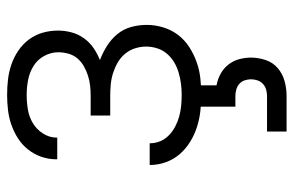

<svg xmlns="http://www.w3.org/2000/svg" viewBox="-163 -415 826 540"><g transform="rotate(-90 250.0 -145.0)"><path d="M253 8Q230 8 207.5 5.5Q185 3 163 -4Q141 -11 121.5 -23Q102 -35 87 -52Q72 -69 64 -91Q56 -113 56 -136Q56 -136 56 -136.5Q56 -137 56 -137H117Q117 -137 117 -137Q117 -137 117 -137Q117 -121 123 -107Q129 -93 140 -82.5Q151 -72 164.5 -65Q178 -58 192.5 -54Q207 -50 222.5 -48.5Q238 -47 253 -47Q269 -47 284.5 -49Q300 -51 315.5 -55.5Q331 -60 344.5 -68Q358 -76 368.5 -88Q379 -100 384 -115.5Q389 -131 389 -147Q389 -163 384 -178.5Q379 -194 368.5 -206.5Q358 -219 344 -227Q330 -235 314.5 -240Q299 -245 282.5 -246.5Q266 -248 250 -248H195V-303H250Q264 -303 278.5 -304.5Q293 -306 307 -310.5Q321 -315 333.5 -322Q346 -329 355.5 -340Q365 -351 369 -365.5Q373 -380 373 -394Q373 -415 362.5 -434Q352 -453 334 -464Q316 -475 295 -479Q274 -483 253 -483Q232 -483 211.5 -479.5Q191 -476 173.5 -465.5Q156 -455 144.5 -437Q133 -419 133 -399Q133 -398 133 -397.5Q133 -397 133 -397H72Q72 -398 72 -398.5Q72 -399 72 -400Q72 -421 79 -441.5Q86 -462 99.5 -479Q113 -496 131 -507.5Q149 -519 169 -526Q189 -533 210.5 -535.5Q232 -538 253 -538Q275 -538 296.5 -535.5Q318 -533 338.5 -526Q359 -519 377.5 -506.5Q396 -494 409 -476.5Q422 -459 428 -438Q434 -417 434 -395Q434 -376 429 -357Q424 -338 412.5 -322Q401 -306 385 -295Q369 -284 351 -277Q372 -269 391 -257Q410 -245 424 -228Q438 -211 444 -189.5Q450 -168 450 -145Q450 -122 443 -99Q436 -76 422 -57.5Q408 -39 388 -26Q368 -13 345.5 -5Q323 3 299.5 5.5Q276 8 253 8ZM150 248V193H250Q259 193 268 190.5Q277 188 284 181.5Q291 175 294 166Q297 157 297 148Q297 139 294 130Q291 121 284 115Q277 109 268 106.5Q259 104 250 104H220V0H280V51Q297 54 312.5 62.5Q328 71 338.5 84.5Q349 98 353.5 114.5Q358 131 358 148Q358 169 351 189.5Q344 210 328 223.5Q312 237 291.5 242.5Q271 248 250 248Z"/></g></svg>

Font: Iosevka Term Light
Style: Regular
Weight: 300
Monospace: yes
Designer: Belleve Invis
Foundry: Belleve Invis
Version: Version 9.0.1; ttfautohint (v1.8.3)